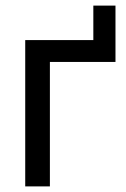

<svg xmlns="http://www.w3.org/2000/svg" viewBox="-20 -665 451 685"><path d="M70 0V-522H313V-645H392V-444H158V0Z"/></svg>

Font: Raleway Medium
Style: Regular
Weight: 500
Designer: Matt McInerney, Pablo Impallari, Rodrigo Fuenzalida
Foundry: Matt McInerney, Pablo Impallari, Rodrigo Fuenzalida
Version: Version 4.026